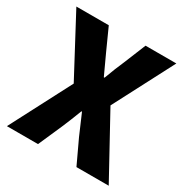

<svg xmlns="http://www.w3.org/2000/svg" viewBox="-183 -916 1088 1123"><g transform="rotate(30 361.0 -354.5)"><path d="M13 50H223L293 -109C311 -151 328 -193 347 -243H351C373 -192 391 -149 410 -106L485 54H703L477 -358L688 -763H480L420 -616C403 -577 385 -534 366 -481H361C337 -533 318 -575 300 -613L234 -759H15L227 -361Z"/></g></svg>

Font: GenEiGothic-pro-Heavy
Style: Bold
Weight: 900
Designer: Ryoko NISHIZUKA (kana & ideographs); Paul D. Hunt (Latin, Greek & Cyrillic); Wenlong ZHANG (bopomofo); Sandoll Communica
Foundry: Adobe Systems Incorporated; o_tamon
Version: Version 1.000.140830